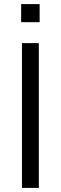

<svg xmlns="http://www.w3.org/2000/svg" viewBox="-20 -915 296 935"><path d="M87 0V-705H169V0ZM83 -807V-895H173V-807Z"/></svg>

Font: Nunito Sans
Style: Regular
Weight: 400
Designer: Vernon Adams
Foundry: Vernon Adams
Version: Version 3.101; ttfautohint (v1.8.4.7-5d5b);gftools[0.9.27]